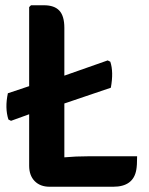

<svg xmlns="http://www.w3.org/2000/svg" viewBox="-20 -709 566 731"><path d="M225 -603V-421L390 -479L400 -474Q413 -435 402 -375L225 -315V-110Q268 -114 317 -114H502Q502 -79 499 -63Q488 2 411 2H169Q133 2 112 -19.5Q91 -41 91 -78V-274L22 -249L12 -254Q-2 -298 10 -354L91 -381V-682L98 -689H147Q187 -689 206 -668.5Q225 -648 225 -603Z"/></svg>

Font: Signika
Style: Semibold
Weight: 600
Designer: Anna Giedrys
Foundry: Anna Giedrys
Version: Version 1.001